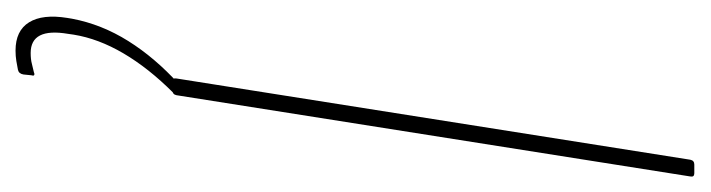

<svg xmlns="http://www.w3.org/2000/svg" viewBox="-388 -350 892 241"><g transform="rotate(90 57.5 -229.0)"><path d="M39 0Q34 0 35 -5L137 -650Q138 -655 143 -655H154Q159 -655 158 -650L56 -5Q55 0 50 0ZM0 197Q-25 197 -35.5 180Q-46 163 -41 132L-40 126Q-33 89 -12 55.5Q9 22 42 -8L53 -1Q22 30 3.5 61.5Q-15 93 -20 124L-21 131Q-29 178 3 178Q11 178 16.5 176.5Q22 175 27 174Q29 173 30.5 173.5Q32 174 31 177L30 187Q29 193 24 194Q19 195 13 196Q7 197 0 197Z"/></g></svg>

Font: Sofia Sans Extra Condensed Thin
Style: Italic
Weight: 250
Italic angle: -9°
Version: Version 4.100